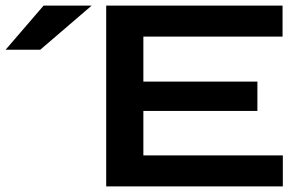

<svg xmlns="http://www.w3.org/2000/svg" viewBox="-20 -667 1092 687"><path d="M493 -270V-111H992V0H360V-647H991V-536H493V-375H901V-270ZM0 -489 136 -647H308L124 -489Z"/></svg>

Font: Syne
Style: Bold
Weight: 700
Designer: Lucas Descroix
Foundry: Bonjour Monde
Version: Version 2.200